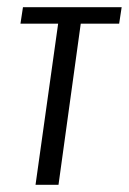

<svg xmlns="http://www.w3.org/2000/svg" viewBox="-20 -515 359 535"><path d="M79 0 142 -449H37L44 -495H319L312 -449H205L143 0Z"/></svg>

Font: Alumni Sans
Style: Italic
Weight: 400
Italic angle: -8°
Version: Version 1.016